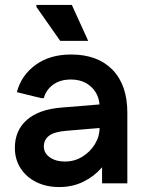

<svg xmlns="http://www.w3.org/2000/svg" viewBox="-20 -740 593 775"><path d="M219 15Q167 15 126.5 -5Q86 -25 63 -61Q40 -97 40 -143Q40 -214 89 -256.5Q138 -299 230 -306L426 -322V-227L247 -212Q199 -208 178 -192Q157 -176 157 -149Q157 -122 181 -105Q205 -88 242 -88Q281 -88 312.5 -107.5Q344 -127 363 -158Q382 -189 382 -225V-308Q382 -356 350 -387.5Q318 -419 266 -419Q222 -419 193.5 -397.5Q165 -376 157 -344H146L48 -368Q66 -436 123.5 -478Q181 -520 267 -520Q374 -520 434 -458.5Q494 -397 494 -285V0H392V-147L433 -141Q421 -98 390 -62.5Q359 -27 315.5 -6Q272 15 219 15ZM336 -575H223L127 -712V-720H270Z"/></svg>

Font: Fustat
Style: Bold
Weight: 700
Designer: Mohamed Gaber, Khaled Hosny, Laura Garcia Mut
Foundry: Kief Type Foundry, Alif Type Foundry, Hard Type Foundry
Version: Version 1.007